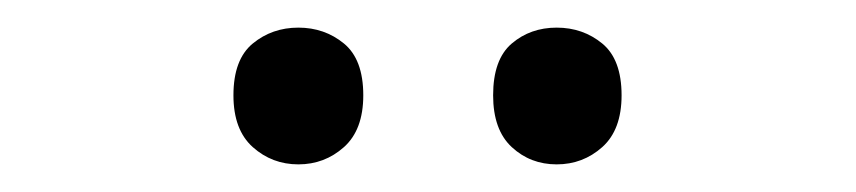

<svg xmlns="http://www.w3.org/2000/svg" viewBox="-20 -750 620 139"><path d="M149 -681Q149 -707 163 -718.5Q177 -730 196 -730Q215 -730 229 -718.5Q243 -707 243 -681Q243 -656 229 -643.5Q215 -631 196 -631Q177 -631 163 -643.5Q149 -656 149 -681ZM337 -681Q337 -707 350.5 -718.5Q364 -730 383 -730Q402 -730 416 -718.5Q430 -707 430 -681Q430 -656 416 -643.5Q402 -631 383 -631Q364 -631 350.5 -643.5Q337 -656 337 -681Z"/></svg>

Font: Noto Music
Style: Regular
Weight: 400
Designer: Monotype Design Team, Benjamin Yang
Foundry: Monotype Imaging Inc.
Version: Version 2.002; ttfautohint (v1.8.4.7-5d5b)